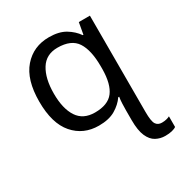

<svg xmlns="http://www.w3.org/2000/svg" viewBox="-182 -678 992 1050"><g transform="rotate(-30 314.5 -153.0)"><path d="M276 -546Q339 -546 379 -522Q419 -498 443 -463H447L460 -536H530V72Q530 131 542 149.5Q554 168 579 168Q596 168 609 164.5Q622 161 629 157V224Q620 231 602 235.5Q584 240 559 240Q528 240 501 225.5Q474 211 458 174.5Q442 138 442 73V11Q442 -7 443 -31Q444 -55 447 -72H441Q418 -38 377.5 -14Q337 10 273 10Q176 10 115.5 -59.5Q55 -129 55 -267Q55 -405 116.5 -475.5Q178 -546 276 -546ZM288 -473Q216 -473 181 -416.5Q146 -360 146 -265Q146 -170 181 -116.5Q216 -63 290 -63Q372 -63 407 -108.5Q442 -154 443 -248V-266Q443 -368 409 -420.5Q375 -473 288 -473Z"/></g></svg>

Font: Apis
Style: Regular
Weight: 400
Designer: Monotype Design Team
Foundry: Monotype Imaging Inc.
Version: Version 2.000; build 0001